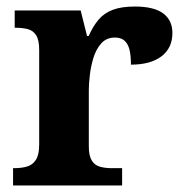

<svg xmlns="http://www.w3.org/2000/svg" viewBox="-20 -568 563 588"><path d="M20 0V-53H23Q46 -53 62.9 -58Q79.9 -63 89.9 -78.5Q100 -94 100 -125V-415Q100 -445 91 -459.5Q82 -474 66 -478.5Q50 -483 28 -483H25V-536H227L246.5 -458H251.7Q265 -488 282 -508Q299 -528 325.5 -538Q352 -548 393 -548Q451.6 -548 479.8 -526.9Q508 -505.8 508 -467Q508 -421 474.5 -395.5Q441 -370 381 -370Q381 -398 376.5 -416Q372 -434 361.3 -443.5Q350.6 -453 332 -453Q306 -453 290 -435Q274 -417 266 -390.5Q258 -364 255 -337Q252 -310 252 -293V-120Q252 -91 261 -76.5Q270 -62 286 -57.5Q302 -53 322 -53H354V0Z"/></svg>

Font: Noto Serif Armenian
Style: Regular
Weight: 400
Designer: Monotype Design Team
Foundry: Monotype Imaging Inc.
Version: Version 2.007